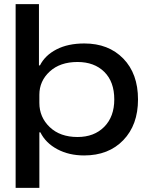

<svg xmlns="http://www.w3.org/2000/svg" viewBox="-20 -749 726 936"><path d="M56.2 167V-729H169.9V-430.2H174.8Q199.7 -479.5 255.6 -508.3Q311.5 -537.1 391.1 -537.1Q509.3 -537.1 581.1 -463.4Q652.8 -389.6 652.8 -264.2Q652.8 -140.1 581.1 -65.7Q509.3 8.8 390.1 8.8Q316.4 8.8 259.5 -21.5Q202.6 -51.8 176.8 -104H171.9V167ZM171.9 -247.1Q171.9 -177.7 222.4 -129.4Q272.9 -81.1 357.9 -81.1Q439 -81.1 488 -130.6Q537.1 -180.2 537.1 -264.2Q537.1 -350.6 488.3 -398.7Q439.5 -446.8 357.9 -446.8Q272.9 -446.8 222.4 -400.4Q171.9 -354 171.9 -287.1Z"/></svg>

Font: Lumene Sans Expanded Medium
Style: Regular
Weight: 500
Width: 7
Designer: Deni Anggara
Version: Version 1.003;Glyphs 3.1.2 (3151)